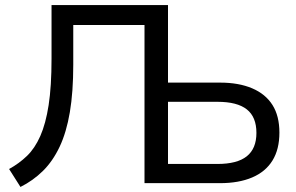

<svg xmlns="http://www.w3.org/2000/svg" viewBox="-20 -725 1170 760"><path d="M61 15 16 -56Q56 -78 87 -108Q118 -138 139.5 -186.5Q161 -235 172.5 -309Q184 -383 184 -493V-705H645V-398H851Q925 -398 978 -375.5Q1031 -353 1058.5 -309.5Q1086 -266 1086 -200Q1086 -134 1058.5 -89.5Q1031 -45 978 -22.5Q925 0 851 0H552V-626H270V-469Q270 -361 256.5 -281Q243 -201 216 -144Q189 -87 150 -48.5Q111 -10 61 15ZM645 -76H841Q919 -76 957 -106.5Q995 -137 995 -199Q995 -262 957 -292Q919 -322 841 -322H645Z"/></svg>

Font: Nunito Sans 12pt Medium
Style: Regular
Weight: 500
Designer: Vernon Adams
Foundry: Vernon Adams
Version: Version 3.101;gftools[0.9.27]